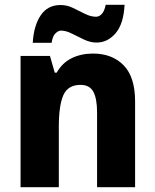

<svg xmlns="http://www.w3.org/2000/svg" viewBox="-20 -783 650 803"><path d="M369 -559Q449 -559 497 -510Q545 -461 545 -359V0H386V-313Q386 -370 370.5 -399Q355 -428 317 -428Q264 -428 245 -385Q226 -342 226 -253V0H66V-549H189L209 -479H217Q240 -520 279.5 -539.5Q319 -559 369 -559ZM117 -604Q121 -675 150 -718.5Q179 -762 233 -762Q260 -762 285 -750Q310 -738 334.5 -725.5Q359 -713 382 -713Q395 -713 406 -725Q417 -737 422 -763H501Q497 -683 463.5 -644Q430 -605 384 -605Q358 -605 331.5 -617.5Q305 -630 280.5 -642.5Q256 -655 235 -655Q224 -655 212 -643.5Q200 -632 196 -604Z"/></svg>

Font: Noto Sans Malayalam SemiCondensed ExtraBold
Style: Regular
Weight: 800
Width: 4
Designer: Jelle Bosma - Monotype Design Team
Foundry: Monotype Imaging Inc.
Version: Version 2.104; ttfautohint (v1.8.4.7-5d5b)